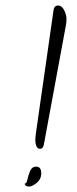

<svg xmlns="http://www.w3.org/2000/svg" viewBox="-20 -665 279 700"><path d="M126.4 -122.4Q108.8 -122.4 108.8 -157.6Q108.8 -165.6 112.4 -189.6Q116 -213.6 142.4 -398.8Q168.8 -584 175.2 -628Q177.6 -644.8 191.6 -644.8Q205.6 -644.8 214 -627.6Q222.4 -610.4 222.4 -596.4Q222.4 -582.4 220 -571.2Q215.2 -544.8 140 -138.4Q136.8 -122.4 126.4 -122.4ZM112 -57.6Q130.4 -57.6 130.4 -32.8Q130.4 -8 106.4 7.2Q94.4 15.2 85.6 15.2Q72.8 15.2 69.6 4.8Q76.8 4.8 80 -10.8Q83.2 -26.4 90 -42Q96.8 -57.6 112 -57.6Z"/></svg>

Font: Rouge Script
Style: Regular
Weight: 400
Designer: Sabrina Mariela Lopez
Foundry: Typesenses
Version: Version 1.003